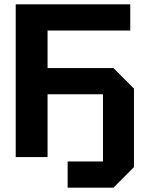

<svg xmlns="http://www.w3.org/2000/svg" viewBox="-20 -720 679 880"><path d="M52 0V-700H577V-580H198V-408H500L594 -314V46L500 140H290V20H452V-288H198V0Z"/></svg>

Font: Tektur SemiBold
Style: Regular
Weight: 600
Designer: Adam Jagosz
Foundry: Adam Jagosz
Version: Version 1.005;gftools[0.9.30]